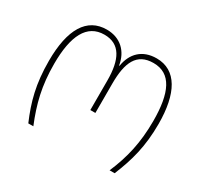

<svg xmlns="http://www.w3.org/2000/svg" viewBox="-117 -698 906 857"><g transform="rotate(30 336.5 -269.0)"><path d="M114 0H140C102 -93 81 -175 81 -288C81 -432 121 -513 211 -513C292 -513 324 -450 324 -342V-190H350V-342C350 -450 378 -513 464 -513C555 -513 592 -433 592 -288C592 -177 572 -91 533 0H559C596 -90 619 -172 619 -288C619 -445 568 -538 466 -538C392 -538 349 -494 338 -426H336C325 -494 279 -538 209 -538C107 -538 54 -451 54 -288C54 -169 76 -89 114 0Z"/></g></svg>

Font: Noto Sans Georgian SemiCondensed Thin
Style: Regular
Weight: 100
Width: 4
Designer: Monotype Design Team, Akaki Razmadze
Foundry: Google LLC
Version: Version 2.005